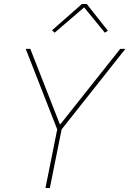

<svg xmlns="http://www.w3.org/2000/svg" viewBox="-20 -943 649 963"><path d="M230 0H208L267 -294L109 -698H132L280 -320H283L583 -698H609L289 -294ZM391 -923H415L521 -789L506 -779L402 -906L254 -779L241 -791Z"/></svg>

Font: IBM Plex Sans Thin
Style: Italic
Weight: 250
Italic angle: -11.31°
Designer: Mike Abbink, Paul van der Laan, Pieter van Rosmalen
Foundry: Bold Monday
Version: Version 3.201